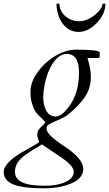

<svg xmlns="http://www.w3.org/2000/svg" viewBox="-101 -708 591 1040"><path d="M221 -688H205C205 -611.4 249.1 -535 324 -535C359.3 -535 392.5 -551.3 423.5 -584C454.5 -616.7 470 -651.3 470 -688H454C454 -669.3 439.8 -648.7 411.5 -626C383.2 -604 355.2 -593 327.5 -593C272.5 -593 221 -632.5 221 -688ZM133 -185C137.1 -262.6 159 -332.3 193 -376C214.3 -402.7 237 -416 261 -416C305 -415.3 327 -381.3 327 -314C327 -226 301 -155.7 249 -103C232.3 -85.7 216.3 -77 201 -77C151.8 -77 133 -129.5 133 -185ZM-20 222.5C-20 196.2 -9.7 173 11 153C27.9 134.8 52.6 119.4 74 106C91.1 95.3 111.8 84.6 126 74C161.9 98.4 197.7 123 234 147C277 176.6 298.5 201.5 298.5 221.9C298.5 241.5 288.3 257.5 268 270C236.7 288.7 194.8 298 142.5 298C64.5 298 -20 288 -20 222.5ZM111 61C104.3 67.7 81.3 81.7 42 103C-40 147.7 -81 188 -81 224C-81 258 -59 282 -15 296C19 306.7 70.7 312 140 312C170.7 312 200.3 309 229 303C309.7 285.7 350 253.3 350 206C349.3 170 316 130 250 86C220.4 65.9 187.1 44.3 165.5 19C155.8 7.7 151 -2.7 151 -12C151 -21.3 155.2 -28.7 163.5 -34C171.8 -39.3 188.7 -47.3 214 -58C239.3 -68.7 258.3 -79.3 271 -90C308.3 -120.7 337.7 -151.7 359 -183C380.3 -214.3 391 -250.3 391 -291C391 -335.3 380.7 -363.3 373 -394H430C436 -394 439 -396.3 439 -401V-423C439 -433.7 396.3 -439 311 -439C224.7 -439 144 -374.8 104 -319C83 -289.8 64 -254.6 64 -208C64 -187.3 66.3 -168.8 71 -152.5C83.2 -109.8 93.1 -95.4 127 -65C138.3 -53.7 144 -46.7 144 -44C144 -42.7 138.2 -36.3 126.5 -25C109.9 -8.8 101 -1.3 101 22.5C101 36.7 108.4 49.2 111 61Z"/></svg>

Font: fbb
Style: Italic
Weight: 400
Italic angle: -12°
Designer: David J. Perry, Michael Sharpe
Version: Version 0.991